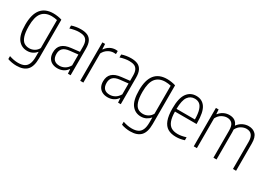

<svg xmlns="http://www.w3.org/2000/svg" viewBox="-6 -1329 3234 2339"><g transform="rotate(30 1611.0 -159.0)"><path d="M73 208.5V167Q137.5 189.5 196.5 189.5Q248.5 189.5 281.8 173.2Q315 157 332 119.5Q349 82 349 19.5V-50.5H345.5Q326 -25 293.2 -8.2Q260.5 8.5 220 8.5Q140.5 8.5 91.5 -53.5Q42.5 -115.5 42.5 -259.5Q42.5 -548.5 273.5 -548.5Q303.5 -548.5 337 -543.2Q370.5 -538 393 -529.5V15.5Q393 129 344.5 179.5Q296 230 197.5 230Q166.5 230 132.8 224.2Q99 218.5 73 208.5ZM349 -105.5V-499Q334 -503 312.5 -505.8Q291 -508.5 272.5 -508.5Q181 -508.5 134.8 -451Q88.5 -393.5 88.5 -264Q88.5 -174 106.2 -122.8Q124 -71.5 154.2 -51.8Q184.5 -32 227 -32Q264 -32 297.5 -51.2Q331 -70.5 349 -105.5Z M829 -373.5V0H791L787 -60.5H783Q759 -26.5 723.8 -9.2Q688.5 8 645.5 8Q602.5 8 570.2 -8.5Q538 -25 520.2 -57Q502.5 -89 502.5 -134.5Q502.5 -204.5 543.8 -243.2Q585 -282 670 -291L785 -304V-375Q785 -426 770.5 -455.2Q756 -484.5 728.2 -496.2Q700.5 -508 656.5 -508Q629 -508 595.8 -502.2Q562.5 -496.5 530.5 -485.5V-527Q557.5 -537 592.8 -542.8Q628 -548.5 660 -548.5Q716.5 -548.5 753.5 -531.8Q790.5 -515 809.8 -476.5Q829 -438 829 -373.5ZM785 -113V-266L670.5 -253.5Q608 -247 578.5 -218.8Q549 -190.5 549 -139.5Q549 -85 575.5 -58.2Q602 -31.5 652.5 -31.5Q689.5 -31.5 724.2 -50.5Q759 -69.5 785 -113Z M964 -540.5H1002L1005.5 -467.5H1010Q1035 -505.5 1072 -525.2Q1109 -545 1151 -545Q1166.5 -545 1178.5 -543V-499.5Q1168 -501 1149 -501Q1107 -501 1068 -476.8Q1029 -452.5 1008 -409.5V0H964Z M1534.5 -373.5V0H1496.5L1492.5 -60.5H1488.5Q1464.5 -26.5 1429.2 -9.2Q1394 8 1351 8Q1308 8 1275.8 -8.5Q1243.5 -25 1225.8 -57Q1208 -89 1208 -134.5Q1208 -204.5 1249.2 -243.2Q1290.5 -282 1375.5 -291L1490.5 -304V-375Q1490.5 -426 1476 -455.2Q1461.5 -484.5 1433.8 -496.2Q1406 -508 1362 -508Q1334.5 -508 1301.2 -502.2Q1268 -496.5 1236 -485.5V-527Q1263 -537 1298.2 -542.8Q1333.5 -548.5 1365.5 -548.5Q1422 -548.5 1459 -531.8Q1496 -515 1515.2 -476.5Q1534.5 -438 1534.5 -373.5ZM1490.5 -113V-266L1376 -253.5Q1313.5 -247 1284 -218.8Q1254.5 -190.5 1254.5 -139.5Q1254.5 -85 1281 -58.2Q1307.5 -31.5 1358 -31.5Q1395 -31.5 1429.8 -50.5Q1464.5 -69.5 1490.5 -113Z M1672.5 208.5V167Q1737 189.5 1796 189.5Q1848 189.5 1881.2 173.2Q1914.5 157 1931.5 119.5Q1948.5 82 1948.5 19.5V-50.5H1945Q1925.5 -25 1892.8 -8.2Q1860 8.5 1819.5 8.5Q1740 8.5 1691 -53.5Q1642 -115.5 1642 -259.5Q1642 -548.5 1873 -548.5Q1903 -548.5 1936.5 -543.2Q1970 -538 1992.5 -529.5V15.5Q1992.5 129 1944 179.5Q1895.5 230 1797 230Q1766 230 1732.2 224.2Q1698.5 218.5 1672.5 208.5ZM1948.5 -105.5V-499Q1933.5 -503 1912 -505.8Q1890.5 -508.5 1872 -508.5Q1780.5 -508.5 1734.2 -451Q1688 -393.5 1688 -264Q1688 -174 1705.8 -122.8Q1723.5 -71.5 1753.8 -51.8Q1784 -32 1826.5 -32Q1863.5 -32 1897 -51.2Q1930.5 -70.5 1948.5 -105.5Z M2454.5 -252.5H2151Q2152 -170 2170.8 -121.5Q2189.5 -73 2225.5 -52.2Q2261.5 -31.5 2317.5 -31.5Q2365 -31.5 2430.5 -52V-10.5Q2372 9 2314 9Q2243.5 9 2197.8 -18.2Q2152 -45.5 2128.5 -107.2Q2105 -169 2105 -270.5Q2105 -416.5 2152.8 -482.5Q2200.5 -548.5 2284 -548.5Q2366.5 -548.5 2410.5 -483.8Q2454.5 -419 2454.5 -270ZM2151 -290.5H2409.5Q2408.5 -373.5 2393 -422Q2377.5 -470.5 2350.2 -490.2Q2323 -510 2284 -510Q2223 -510 2188 -460.8Q2153 -411.5 2151 -290.5Z M3156.5 -383V0H3112.5V-382Q3112.5 -507 3012.5 -507Q2977.5 -507 2940.5 -486.8Q2903.5 -466.5 2879.5 -420.5Q2881.5 -405 2881.5 -383.5V0H2838V-382Q2838 -449.5 2812 -478.2Q2786 -507 2740 -507Q2704 -507 2666.2 -485.8Q2628.5 -464.5 2605 -418.5V0H2561V-540.5H2599L2603 -478H2607Q2635 -513.5 2671.5 -531Q2708 -548.5 2748.5 -548.5Q2841 -548.5 2869 -469Q2900.5 -511.5 2939.8 -530Q2979 -548.5 3019.5 -548.5Q3082 -548.5 3119.2 -510.2Q3156.5 -472 3156.5 -383Z"/></g></svg>

Font: Encode Sans Condensed ExLight
Style: Regular
Weight: 275
Width: 3
Designer: Multiple Designers
Foundry: Impallari Type
Version: Version 2.000